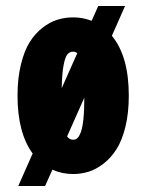

<svg xmlns="http://www.w3.org/2000/svg" viewBox="-20 -570 490 641"><path d="M224 11Q187.5 11 155 -3.5L130.5 51H41L89 -57.5Q38.5 -126.5 38.5 -251Q38.5 -308.5 49.8 -354.5Q61 -400.5 79 -429.2Q97 -458 121.8 -477.2Q146.5 -496.5 171.8 -504.2Q197 -512 224 -512Q256.5 -512 286 -500.5L308 -550H397.5L353.5 -450.5Q410 -382 410 -251Q410 -193 398.8 -147Q387.5 -101 369 -72Q350.5 -43 325.8 -23.8Q301 -4.5 276 3.2Q251 11 224 11ZM224 -397.5Q212.5 -397.5 205 -388.5Q197.5 -379.5 192.2 -351.8Q187 -324 186 -275.5L238 -392.5Q231.5 -397.5 224 -397.5ZM224 -103.5Q232.5 -103.5 238.5 -109Q244.5 -114.5 250 -129.2Q255.5 -144 258.5 -172.8Q261.5 -201.5 261.5 -244L204 -114.5Q212 -103.5 224 -103.5Z"/></svg>

Font: League Mono Condensed
Style: Bold
Weight: 700
Width: 1
Designer: Tyler Finck
Foundry: The League of Moveable Type / Tyler Finck
Version: Version 2.210